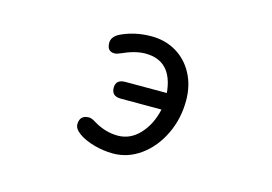

<svg xmlns="http://www.w3.org/2000/svg" viewBox="-75 -644 1150 811"><g transform="rotate(15 500.0 -238.5)"><path d="M399.4 -248Q399.4 -284.2 440.4 -284.2H622.1Q609.4 -421.9 492.2 -421.9Q447.3 -421.9 389.6 -395.5Q375 -388.7 364.3 -388.7Q332 -388.7 332 -426.8Q332 -451.2 360.4 -467.8Q422.9 -499 498 -499Q558.6 -499 606.4 -470.7Q654.3 -442.4 681.6 -391.1Q709 -339.8 709 -274.4Q709 -194.3 676.3 -126.5Q643.6 -58.6 588.4 -18.6Q533.2 21.5 467.8 21.5Q425.8 21.5 384.3 9.8Q342.8 -2 316.9 -20.5Q291 -39.1 291 -58.6Q291 -99.6 332 -99.6Q343.8 -99.6 363.3 -86.9Q414.1 -56.6 467.8 -56.6Q522.5 -56.6 563 -100.1Q603.5 -143.6 618.2 -210.9H440.4Q399.4 -210.9 399.4 -248Z"/></g></svg>

Font: FakePearl
Style: Regular
Weight: 400
Version: Version 1.2